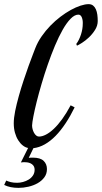

<svg xmlns="http://www.w3.org/2000/svg" viewBox="-86 -702 489 921"><path d="M-56.2 164.1Q-46.9 168.5 -34.4 171.6Q-22 174.8 -3.9 174.8Q9.8 174.8 24.4 170.9Q39.1 167 51.5 159.4Q64 151.9 72 139.9Q80.1 127.9 80.1 111.8Q80.1 95.2 67.4 85.7Q54.7 76.2 34.2 76.2Q30.3 76.2 25.1 76.2Q20 76.2 14.2 77.1L48.8 7.8Q35.6 5.4 23.4 -4.2Q11.2 -13.7 1.5 -29.1Q-8.3 -44.4 -14.2 -65.2Q-20 -85.9 -20 -110.8Q-20 -135.7 -13.2 -169.7Q-6.3 -203.6 4.2 -241Q14.6 -278.3 27.1 -315.9Q39.6 -353.5 51 -385.3Q62.5 -417 71.3 -439.7Q80.1 -462.4 83 -470.2Q94.7 -500.5 113.8 -527.8Q132.8 -555.2 155.8 -578.9Q178.7 -602.5 203.9 -621.6Q229 -640.6 253.4 -654.1Q277.8 -667.5 300 -674.8Q322.3 -682.1 338.9 -682.1Q352.1 -682.1 360.6 -675.3Q369.1 -668.5 374 -657.2Q378.9 -646 380.9 -631.3Q382.8 -616.7 382.8 -601.1Q382.8 -579.1 370.1 -558.8Q357.4 -538.6 340.6 -522.7Q323.7 -506.8 307.1 -496.3Q290.5 -485.8 283.2 -482.9L279.8 -491.2Q287.1 -500.5 292.7 -512.2Q298.3 -523.9 302.5 -536.6Q306.6 -549.3 308.8 -562.5Q311 -575.7 311 -587.9Q311.5 -596.2 310.3 -604Q309.1 -611.8 306.6 -618.2Q304.2 -624.5 300 -628.2Q295.9 -631.8 290 -631.8Q272 -631.8 252.7 -612.1Q233.4 -592.3 214.6 -559.1Q195.8 -525.9 177.7 -482.9Q159.7 -439.9 143.6 -393.6Q127.4 -347.2 113.8 -300.8Q100.1 -254.4 90.1 -214.4Q80.1 -174.3 74.2 -144Q68.4 -113.8 67.9 -100.1Q67.9 -91.8 70.3 -82.5Q72.8 -73.2 77.1 -65.2Q81.5 -57.1 87.6 -52Q93.8 -46.9 101.1 -46.9Q116.2 -46.9 134.3 -56.2Q152.3 -65.4 172.1 -84Q191.9 -102.5 212.4 -130.9Q232.9 -159.2 252.9 -196.8L272 -187Q251.5 -145 228.5 -110.4Q205.6 -75.7 180.7 -50.3Q155.8 -24.9 129.2 -9.8Q102.5 5.4 74.2 8.8L51.8 55.2Q57.1 54.2 62.3 54.2Q67.4 54.2 71.8 54.2Q107.4 54.2 123.3 69.6Q139.2 85 139.2 108.9Q139.2 131.8 126.7 148.7Q114.3 165.5 94.5 176.8Q74.7 188 50.5 193.6Q26.4 199.2 2.9 199.2Q-38.1 199.2 -65.9 185.1Z"/></svg>

Font: Romanesco
Style: Regular
Weight: 400
Designer: Astigmatic (AOETI)
Foundry: Astigmatic (AOETI)
Version: Version 1.000